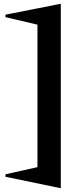

<svg xmlns="http://www.w3.org/2000/svg" viewBox="-20 -850 440 1020"><path d="M9 89V76L179 38V-719L9 -759V-772L303 -830V150Z"/></svg>

Font: Reggae One
Style: Regular
Weight: 400
Designer: Fontworks Inc.
Foundry: Fontworks Inc.
Version: Version 1.100